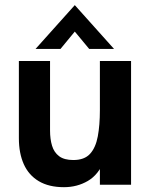

<svg xmlns="http://www.w3.org/2000/svg" viewBox="-20 -736 604 765"><path d="M235 9.8Q174.8 9.8 134.6 -14.1Q94.4 -38 74.8 -81.8Q55.2 -125.6 55.2 -185.2V-493H179.4V-215.8Q179.4 -181.8 187.4 -155.3Q195.4 -128.8 215.6 -113.6Q235.8 -98.4 272.2 -98.4Q316.2 -98.4 338.7 -123Q361.2 -147.6 369.6 -192.4Q378 -237.2 378 -297.2V-493H502.2V0H378V-106.8L395.4 -96.6Q372.6 -39.8 329.9 -15Q287.2 9.8 235 9.8ZM121.6 -541 278 -715.6 434.4 -541H335.4L278 -610.2L221 -541Z"/></svg>

Font: Hanken Grotesk
Style: Regular
Weight: 400
Designer: Alfredo Marco Pradil
Foundry: Hanken Design Co.
Version: Version 3.013